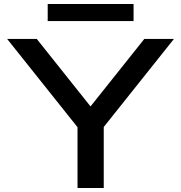

<svg xmlns="http://www.w3.org/2000/svg" viewBox="-20 -946 911 966"><path d="M370 0V-358H502V0ZM16 -750H165L471 -366H400L706 -750H855L478 -277L394 -276ZM220 -840V-926H652V-840Z"/></svg>

Font: Unbounded
Style: Regular
Weight: 400
Designer: Luke Prowse, Jean-Baptiste Morizot, Fátima Lázaro, Florian Runge
Foundry: NaN
Version: Version 1.701;gftools[0.9.28.dev5+ged2979d]